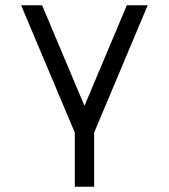

<svg xmlns="http://www.w3.org/2000/svg" viewBox="-20 -520 640 728"><path d="M263.7 -17.1 60.1 -500H139.6L300.3 -118.7L460.9 -500H540L336.9 -17.1V188H263.7Z"/></svg>

Font: Anka/Coder
Style: Regular
Weight: 400
Monospace: yes
Version: Version 001.100